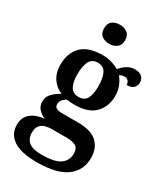

<svg xmlns="http://www.w3.org/2000/svg" viewBox="-242 -865 1037 1203"><g transform="rotate(30 276.5 -263.5)"><path d="M234 240Q121 240 65 203.5Q9 167 9 99Q9 44 45 14.5Q81 -15 141 -21Q116 -31 95 -52.5Q74 -74 74 -108Q74 -140 95.5 -164Q117 -188 155 -209Q111 -226 84 -266Q57 -306 57 -363Q57 -450 106.5 -499Q156 -548 259 -548Q294 -548 325 -538.5Q356 -529 376 -516Q398 -541 422.5 -556.5Q447 -572 478 -572Q512 -572 528.5 -555.5Q545 -539 545 -516Q545 -494 531 -477.5Q517 -461 480 -461Q480 -478 470 -489Q460 -500 444 -500Q423 -500 408 -489Q427 -467 440 -435Q453 -403 453 -364Q453 -289 405.5 -239.5Q358 -190 259 -190Q247 -190 229.5 -191Q212 -192 202 -194Q186 -186 174.5 -172Q163 -158 163 -139Q163 -105 215 -105H333Q429 -105 472.5 -64Q516 -23 516 47Q516 137 447 188.5Q378 240 234 240ZM256 -245Q298 -245 314.5 -276Q331 -307 331 -365Q331 -424 314 -458Q297 -492 255 -492Q213 -492 196 -457.5Q179 -423 179 -364Q179 -308 196.5 -276.5Q214 -245 256 -245ZM236 184Q331 184 370 155.5Q409 127 409 77Q409 40 386.5 26.5Q364 13 321 13H211Q188 13 166 19Q144 25 129.5 42.5Q115 60 115 95Q115 138 143.5 161Q172 184 236 184ZM256 -629Q224 -629 202 -645.5Q180 -662 180 -698Q180 -735 202 -751Q224 -767 256 -767Q286 -767 309 -751Q332 -735 332 -698Q332 -662 309 -645.5Q286 -629 256 -629Z"/></g></svg>

Font: Noto Serif Tibetan SemiBold
Style: Regular
Weight: 600
Designer: Monotype Design Team
Foundry: Monotype Imaging Inc.
Version: Version 2.103; ttfautohint (v1.8.4.7-5d5b)